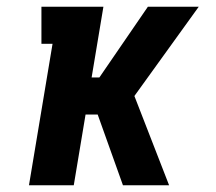

<svg xmlns="http://www.w3.org/2000/svg" viewBox="-20 -550 640 570"><path d="M66 0 136 -420H103V-530H287L252 -320H275L419 -530H570L379 -265L482 0H345L270 -210H234L199 0Z"/></svg>

Font: Iosevka Curly Slab XBdEx
Style: Italic
Weight: 800
Width: 7
Italic angle: -9°
Monospace: yes
Designer: Belleve Invis
Foundry: Belleve Invis
Version: Version 11.1.0; ttfautohint (v1.8.3)